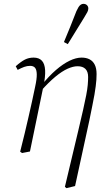

<svg xmlns="http://www.w3.org/2000/svg" viewBox="-20 -790 563 1000"><path d="M85 0Q98 -50 108.5 -95Q119 -140 128.5 -180.5Q138 -221 146.5 -260.5Q155 -300 163 -338Q172 -379 171.5 -403Q171 -427 162.5 -437Q154 -447 137 -447Q121 -447 106 -441.5Q91 -436 72 -426L62 -445Q89 -469 109.5 -479.5Q130 -490 155 -490Q183 -490 198 -474Q213 -458 215 -424.5Q217 -391 206 -340L136 -1L95 7ZM318 183 388 -111Q403 -174 413 -218.5Q423 -263 429 -294Q435 -325 437 -347.5Q439 -370 439 -389Q439 -417 425 -431Q411 -445 384 -445Q361 -445 332 -432Q303 -419 268.5 -390.5Q234 -362 193 -316L186 -347H197Q235 -394 271.5 -425.5Q308 -457 342 -473.5Q376 -490 405 -490Q429 -490 446.5 -481Q464 -472 473.5 -453Q483 -434 483 -404Q483 -390 482 -374.5Q481 -359 478.5 -340.5Q476 -322 472 -297.5Q468 -273 461 -240Q454 -207 445 -161L371 179L326 190ZM313 -571Q330 -611 346 -651Q362 -691 378 -732Q384 -745 389 -753Q394 -761 400.5 -765.5Q407 -770 414 -770Q426 -770 433 -763Q440 -756 440 -746Q440 -737 435 -727Q430 -717 418 -698Q397 -663 375.5 -629Q354 -595 333 -560Z"/></svg>

Font: Source Serif 4 18pt Light
Style: Italic
Weight: 300
Italic angle: -12°
Designer: Frank Grießhammer
Foundry: Adobe Systems Incorporated
Version: Version 4.004;hotconv 1.0.116;makeotfexe 2.5.65601